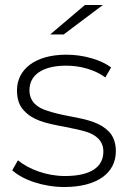

<svg xmlns="http://www.w3.org/2000/svg" viewBox="-20 -745 518 769"><path d="M29 -63C72 -24 154 4 238 4C369 4 444 -52 444 -139C444 -172 435 -197 418 -216C383 -253 337 -265 256 -280C219 -287 191 -294 171 -301C130 -313 98 -337 98 -384C98 -443 148 -482 245 -482C302 -482 359 -466 402 -435L425 -475C384 -506 313 -526 246 -526C119 -526 48 -466 48 -383C48 -349 57 -322 75 -303C111 -264 157 -252 240 -237C275 -230 303 -224 323 -218C363 -206 394 -182 394 -138C394 -77 345 -40 240 -40C167 -40 95 -67 52 -103ZM235 -607 392 -725H320L181 -607Z"/></svg>

Font: Montserrat Light
Style: Regular
Weight: 300
Designer: Julieta Ulanovsky
Foundry: Julieta Ulanovsky
Version: Version 7.200